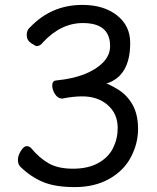

<svg xmlns="http://www.w3.org/2000/svg" viewBox="-20 -739 640 783"><path d="M285 24Q205 24 155 3Q105 -18 63 -59Q53 -69 53 -87Q53 -104 65 -123.5Q77 -143 89 -143Q99 -143 107 -135Q139 -96 177.5 -73.5Q216 -51 278 -51Q339 -51 380.5 -74Q422 -97 441 -135Q460 -173 460 -217Q460 -275 419.5 -310.5Q379 -346 315 -346Q279 -346 234 -337Q216 -337 204.5 -355Q193 -373 193 -390Q193 -410 210 -411Q341 -424 401 -485Q429 -514 429 -551Q429 -645 318 -645Q228 -645 155 -566Q144 -551 129 -551Q125 -551 107 -563Q89 -575 89 -596Q89 -617 102 -627Q189 -719 316 -719Q403 -719 457 -676.5Q511 -634 511 -564Q511 -428 413 -398Q421 -398 459 -375.5Q497 -353 520 -313Q543 -273 543 -213Q543 -154 514 -98.5Q485 -43 425.5 -9.5Q366 24 285 24Z"/></svg>

Font: ToneOZ-Pinyin-WenKai-Medium
Style: Medium
Weight: 700
Designer: Fontworks Inc.
Foundry: ToneOZ
Version: Version 0.240331